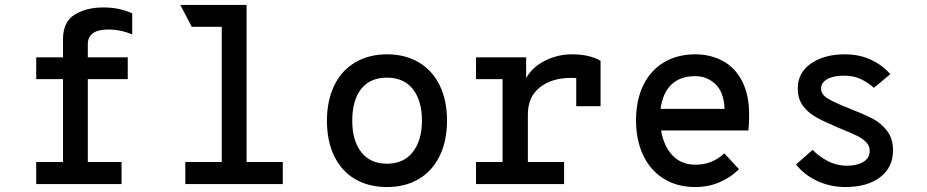

<svg xmlns="http://www.w3.org/2000/svg" viewBox="-20 -742 3736 774"><path d="M334 -565V-511H495V-423H334V-89H470V0H126V-89H234V-423H126V-511H234V-584Q234 -654 281 -683Q328 -712 397 -712Q462 -712 513 -688V-603Q467 -623 416 -623Q375 -623 354.5 -608Q334 -593 334 -565Z M1120 -89V0H727V-89H874V-634H753L707 -722H974V-89Z M1298 -255Q1298 -337 1327.5 -397.5Q1357 -458 1412 -490.5Q1467 -523 1540 -523Q1614 -523 1668.5 -490.5Q1723 -458 1752.5 -398Q1782 -338 1782 -256Q1782 -174 1752.5 -113.5Q1723 -53 1668.5 -20.5Q1614 12 1540 12Q1466 12 1411.5 -20Q1357 -52 1327.5 -112.5Q1298 -173 1298 -255ZM1681 -256Q1681 -336 1644.5 -382.5Q1608 -429 1540 -429Q1472 -429 1436 -383.5Q1400 -338 1400 -255Q1400 -175 1436.5 -128.5Q1473 -82 1540 -82Q1607 -82 1644 -129Q1681 -176 1681 -256Z M2401 -497V-314H2303V-427Q2296 -428 2282 -428Q2205 -428 2156.5 -390Q2108 -352 2108 -281V-89H2254V0H1899V-89H2006V-423H1899V-511H2101V-427Q2125 -471 2176.5 -497Q2228 -523 2285 -523Q2356 -523 2401 -497Z M2997 -216H2645Q2656 -152 2691.5 -115Q2727 -78 2784 -78Q2851 -78 2900 -124L2959 -60Q2926 -27 2881 -7.5Q2836 12 2783 12Q2709 12 2655 -22Q2601 -56 2572.5 -117Q2544 -178 2544 -256Q2544 -339 2573.5 -399Q2603 -459 2657 -491Q2711 -523 2783 -523Q2844 -523 2893.5 -496.5Q2943 -470 2971.5 -415Q3000 -360 3000 -279Q3000 -241 2997 -216ZM2901 -303Q2898 -371 2864 -403Q2830 -435 2783 -435Q2721 -435 2686 -400.5Q2651 -366 2643 -303Z M3189 -79 3256 -138Q3280 -112 3316.5 -93Q3353 -74 3395 -74Q3435 -74 3460.5 -89.5Q3486 -105 3486 -134Q3486 -155 3470.5 -170Q3455 -185 3433 -195.5Q3411 -206 3360 -227Q3303 -251 3270 -269.5Q3237 -288 3216.5 -316Q3196 -344 3196 -386Q3196 -449 3249.5 -486Q3303 -523 3385 -523Q3444 -523 3490.5 -501.5Q3537 -480 3569 -443L3503 -388Q3478 -410 3449.5 -423.5Q3421 -437 3381 -437Q3340 -437 3315 -423Q3290 -409 3290 -385Q3290 -361 3317.5 -344.5Q3345 -328 3406 -304Q3464 -281 3498 -263.5Q3532 -246 3556 -214.5Q3580 -183 3580 -136Q3580 -67 3528 -27.5Q3476 12 3388 12Q3327 12 3274.5 -12.5Q3222 -37 3189 -79Z"/></svg>

Font: Overpass Mono Light
Style: Bold
Weight: 600
Monospace: yes
Designer: Delve Withrington, Dave Bailey
Foundry: Delve Fonts
Version: Version 1.000;DELV;Overpass